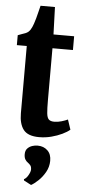

<svg xmlns="http://www.w3.org/2000/svg" viewBox="-63 -736 461 1042"><g transform="rotate(5 167.0 -215.5)"><path d="M168.5 9Q107.5 9 83.2 -22.2Q59 -53.5 59 -111.5V-478H5V-532Q15.5 -536.5 26 -539.8Q36.5 -543 45.8 -546.8Q55 -550.5 61.5 -556Q67.5 -561.5 72 -568.2Q76.5 -575 80.2 -583.5Q84 -592 87.5 -602Q92 -614.5 96.8 -632.2Q101.5 -650 106.2 -668.8Q111 -687.5 114.5 -702H193L198 -553H310.5V-478H199V-195Q199 -148.5 201.5 -124Q204 -99.5 213.5 -90.5Q223 -81.5 243.5 -81.5Q262.5 -81.5 282.8 -87.5Q303 -93.5 316.5 -100L334.5 -46Q319.5 -33 293.5 -20.5Q267.5 -8 235.2 0.5Q203 9 168.5 9ZM240 132.5Q239.5 165.5 223.5 193.8Q207.5 222 186.2 242Q165 262 148.5 271H147L108 250.5L106.5 243.5Q119.5 237.5 130 218.8Q140.5 200 140.5 188Q140.5 172.5 134 165Q127.5 157.5 120 152Q111.5 146.5 105.2 136Q99 125.5 99 108Q99 87.5 110.2 76Q121.5 64.5 136.5 60Q151.5 55.5 162 55.5H165.5Q198 55.5 219.2 75.8Q240.5 96 240 132.5Z"/></g></svg>

Font: Merriweather 24pt SemiCondensed
Style: Bold
Weight: 700
Width: 4
Designer: Eben Sorkin
Foundry: Eben Sorkin
Version: Version 2.100